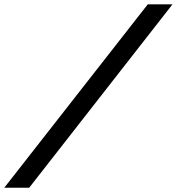

<svg xmlns="http://www.w3.org/2000/svg" viewBox="-79 -775 824 895"><path d="M725.1 -754.9 57.1 100.1H-59.1L609.9 -754.9Z"/></svg>

Font: IntelOne Mono Medium
Style: Italic
Weight: 500
Italic angle: -16°
Designer: Fred Shallcrass
Foundry: Frere-Jones Type LLC
Version: Version 1.200;hotconv 1.1.0;makeotfexe 2.6.0;FJTRelease1.2